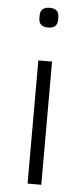

<svg xmlns="http://www.w3.org/2000/svg" viewBox="-53 -764 349 795"><g transform="rotate(5 121.5 -366.5)"><path d="M82 -687V-697Q82 -733 121 -733Q160 -733 160 -697V-687Q160 -651 121 -651Q82 -651 82 -687ZM93 0V-512H150V0Z"/></g></svg>

Font: IBM Plex Sans Light
Style: Regular
Weight: 300
Designer: Mike Abbink, Paul van der Laan, Pieter van Rosmalen
Foundry: Bold Monday
Version: Version 3.0